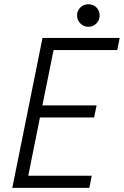

<svg xmlns="http://www.w3.org/2000/svg" viewBox="-20 -902 595 922"><path d="M184.1 -719.7H554.7L543 -661.6H237.3L183.6 -396H443.8L432.1 -337.9H171.9L115.7 -58.1H420.4L409.2 0H39.1ZM350.1 -827.6Q350.1 -850.6 366 -866.2Q381.8 -881.8 404.3 -881.8Q427.2 -881.8 442.9 -866.2Q458.5 -850.6 458.5 -827.6Q458.5 -805.2 442.9 -789.3Q427.2 -773.4 404.3 -773.4Q381.8 -773.4 366 -789.3Q350.1 -805.2 350.1 -827.6Z"/></svg>

Font: Reddit Sans Chocolate Light
Style: Italic
Weight: 300
Italic angle: -11.25°
Designer: Stephen Hutchings
Version: Version 1.013